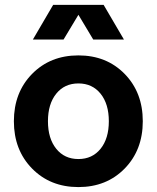

<svg xmlns="http://www.w3.org/2000/svg" viewBox="-20 -740 633 776"><path d="M483.9 -58.8Q410.6 16.1 296.9 16.1Q183.1 16.1 109.6 -58.8Q36.1 -133.8 36.1 -250Q36.1 -366.2 109.6 -441.2Q183.1 -516.1 296.9 -516.1Q410.6 -516.1 483.9 -441.2Q557.1 -366.2 557.1 -250Q557.1 -133.8 483.9 -58.8ZM207.3 -138.7Q240.7 -97.2 296.9 -97.2Q353 -97.2 386.5 -138.7Q419.9 -180.2 419.9 -250Q419.9 -319.8 386.5 -361.3Q353 -402.8 296.9 -402.8Q240.7 -402.8 207.3 -361.3Q173.8 -319.8 173.8 -250Q173.8 -180.2 207.3 -138.7ZM112.8 -580.1 194.8 -720.2H398.9L481 -580.1H356.9L296.9 -680.2L236.8 -580.1Z"/></svg>

Font: Uncut Sans
Style: Bold
Weight: 700
Designer: Kasper Nordkvist
Foundry: UNCUT.wtf
Version: Version 1.304;Glyphs 3.2 (3246)